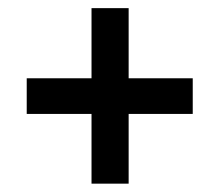

<svg xmlns="http://www.w3.org/2000/svg" viewBox="-20 -494 534 467"><path d="M292.9 -303.6V-474.2H202.6V-303.6H45V-216.9H202.6V-47.3H292.9V-216.9H448.8V-303.6Z"/></svg>

Font: Diatome Awesome Semibold
Style: Regular
Weight: 400
Designer: 15.100.17
Foundry: 15.100.17
Version: Version 1.005;Fontself Maker 3.5.8